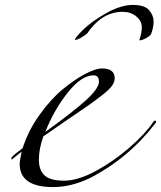

<svg xmlns="http://www.w3.org/2000/svg" viewBox="-20 -744 654 780"><path d="M68 -128 28 -96Q26 -96 26 -100Q26 -104 33 -111Q40 -118 72 -142Q95 -214 141 -278Q187 -342 235 -381.5Q283 -421 326 -443.5Q369 -466 394 -466Q446 -466 446 -426Q446 -411 435 -395.5Q424 -380 394.5 -357Q365 -334 338.5 -315.5Q312 -297 254.5 -258Q197 -219 156 -190Q138 -139 138 -95.5Q138 -52 161.5 -31Q185 -10 240.5 -10Q296 -10 368.5 -49Q441 -88 506 -144.5Q571 -201 602 -248Q606 -254 610 -254Q614 -254 614 -251Q614 -248 612 -244Q501 -100 344 -20Q268 16 196 16Q60 16 60 -78Q60 -92 68 -128ZM164 -208Q282 -293 332 -339.5Q382 -386 382 -412Q382 -438 360 -438Q311 -438 255 -367.5Q199 -297 164 -208ZM546 -582Q556 -608 556 -633.5Q556 -659 533.5 -677.5Q511 -696 478 -696Q394 -696 334 -608Q329 -603 312 -592.5Q295 -582 286 -582H284Q284 -590 318 -623.5Q352 -657 411.5 -690.5Q471 -724 519.5 -724Q568 -724 586 -702.5Q604 -681 604 -657Q604 -633 594 -606Q591 -599 574 -589.5Q557 -580 548 -580Z"/></svg>

Font: Miama
Style: Regular
Weight: 400
Italic angle: 16.5°
Designer: Linus Romer
Foundry: Linus Romer
Version: 0.32